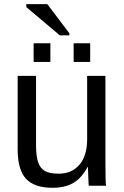

<svg xmlns="http://www.w3.org/2000/svg" viewBox="-20 -893 596 923"><path d="M153.3 -528.3V-193.4Q153.3 -141.1 163.6 -112.3Q173.8 -83.5 196.3 -70.8Q218.8 -58.1 262.2 -58.1Q325.7 -58.1 362.3 -101.6Q398.9 -145 398.9 -222.2V-528.3H486.8V-112.8Q486.8 -20.5 489.7 0H406.7Q406.2 -2.4 405.8 -13.2Q405.3 -23.9 404.5 -37.8Q403.8 -51.8 402.8 -90.3H401.4Q371.1 -35.6 331.3 -12.9Q291.5 9.8 232.4 9.8Q145.5 9.8 105.2 -33.4Q64.9 -76.7 64.9 -176.3V-528.3ZM334 -595.2V-685.1H413.6V-595.2ZM141.6 -595.2V-685.1H222.2V-595.2ZM267.6 -723.1 106.4 -858.9V-873H207.5L313.5 -732.9V-723.1Z"/></svg>

Font: Liberation Sans
Style: Regular
Weight: 400
Designer: Steve Matteson
Foundry: Ascender Corporation
Version: Version 2.00.1